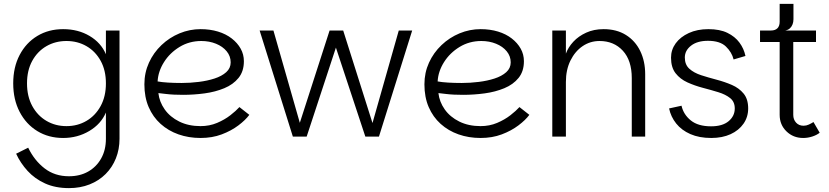

<svg xmlns="http://www.w3.org/2000/svg" viewBox="-20 -703 4268 988"><path d="M335 265Q265 265 212 241Q159 217 122 176.5Q85 136 63 88L125 57Q157 123 209.5 163.5Q262 204 335 204Q391 204 433.5 180Q476 156 500.5 112.5Q525 69 525 11V-124Q500 -65 439.5 -29Q379 7 305 7Q230 7 172 -28.5Q114 -64 81 -127.5Q48 -191 48 -274Q48 -357 81 -420Q114 -483 172 -518Q230 -553 305 -553Q382 -553 441 -518Q500 -483 525 -424V-546H595V11Q595 65 576.5 111.5Q558 158 523.5 192.5Q489 227 441 246Q393 265 335 265ZM322 -54Q379 -54 425 -81Q471 -108 498 -157.5Q525 -207 525 -274Q525 -341 498 -390Q471 -439 425 -465.5Q379 -492 322 -492Q265 -492 219 -465.5Q173 -439 146 -390Q119 -341 119 -274Q119 -207 146 -157.5Q173 -108 219 -81Q265 -54 322 -54Z M1012 7Q951 7 898.5 -11.5Q846 -30 806.5 -65.5Q767 -101 745 -152Q723 -203 723 -269Q723 -329 746.5 -380.5Q770 -432 811 -471Q852 -510 904 -531.5Q956 -553 1012 -553Q1061 -553 1102 -540.5Q1143 -528 1172.5 -505Q1202 -482 1218.5 -452.5Q1235 -423 1235 -388Q1235 -336 1207.5 -302Q1180 -268 1134 -249Q1088 -230 1033 -222.5Q978 -215 922 -215Q899 -215 876.5 -216Q854 -217 833.5 -219.5Q813 -222 795 -224Q800 -179 827.5 -140Q855 -101 902.5 -77.5Q950 -54 1012 -54Q1058 -54 1097 -70.5Q1136 -87 1165.5 -110Q1195 -133 1212 -152L1263 -112Q1243 -85 1206.5 -57.5Q1170 -30 1121 -11.5Q1072 7 1012 7ZM915 -276Q958 -276 1002.5 -281.5Q1047 -287 1084 -299Q1121 -311 1144 -331.5Q1167 -352 1167 -382Q1167 -414 1146.5 -439Q1126 -464 1091.5 -478Q1057 -492 1016 -492Q954 -492 904 -461.5Q854 -431 824 -383.5Q794 -336 791 -284Q812 -280 844.5 -278Q877 -276 915 -276Z M1316 -546H1387L1536 -25H1508L1676 -546H1746L1911 -25H1884L2032 -546H2101L1930 0H1860L1692 -508H1725L1558 0H1487Z M2453 7Q2392 7 2339.5 -11.5Q2287 -30 2247.5 -65.5Q2208 -101 2186 -152Q2164 -203 2164 -269Q2164 -329 2187.5 -380.5Q2211 -432 2252 -471Q2293 -510 2345 -531.5Q2397 -553 2453 -553Q2502 -553 2543 -540.5Q2584 -528 2613.5 -505Q2643 -482 2659.5 -452.5Q2676 -423 2676 -388Q2676 -336 2648.5 -302Q2621 -268 2575 -249Q2529 -230 2474 -222.5Q2419 -215 2363 -215Q2340 -215 2317.5 -216Q2295 -217 2274.5 -219.5Q2254 -222 2236 -224Q2241 -179 2268.5 -140Q2296 -101 2343.5 -77.5Q2391 -54 2453 -54Q2499 -54 2538 -70.5Q2577 -87 2606.5 -110Q2636 -133 2653 -152L2704 -112Q2684 -85 2647.5 -57.5Q2611 -30 2562 -11.5Q2513 7 2453 7ZM2356 -276Q2399 -276 2443.5 -281.5Q2488 -287 2525 -299Q2562 -311 2585 -331.5Q2608 -352 2608 -382Q2608 -414 2587.5 -439Q2567 -464 2532.5 -478Q2498 -492 2457 -492Q2395 -492 2345 -461.5Q2295 -431 2265 -383.5Q2235 -336 2232 -284Q2253 -280 2285.5 -278Q2318 -276 2356 -276Z M2822 0V-546H2892V-427Q2904 -460 2930.5 -488.5Q2957 -517 2996.5 -535Q3036 -553 3086 -553Q3153 -553 3201 -523Q3249 -493 3274.5 -440.5Q3300 -388 3300 -321V0H3231V-301Q3231 -392 3185 -442Q3139 -492 3065 -492Q3017 -492 2978 -465.5Q2939 -439 2915.5 -391.5Q2892 -344 2892 -281V0Z M3640 7Q3578 7 3532.5 -13Q3487 -33 3459.5 -67.5Q3432 -102 3423 -145L3487 -159Q3497 -114 3534.5 -83.5Q3572 -53 3639 -53Q3698 -53 3729.5 -79.5Q3761 -106 3761 -145Q3761 -179 3737.5 -198Q3714 -217 3676.5 -228.5Q3639 -240 3597 -251Q3555 -262 3517.5 -279Q3480 -296 3456.5 -326Q3433 -356 3433 -406Q3433 -447 3457 -480Q3481 -513 3524.5 -533Q3568 -553 3625 -553Q3684 -553 3723 -534Q3762 -515 3785 -484Q3808 -453 3816 -415L3755 -397Q3746 -434 3715.5 -463.5Q3685 -493 3623 -493Q3568 -493 3536 -468Q3504 -443 3504 -407Q3504 -370 3527.5 -349Q3551 -328 3588 -316Q3625 -304 3667 -293Q3709 -282 3746 -266Q3783 -250 3806.5 -221.5Q3830 -193 3830 -145Q3830 -101 3806 -66.5Q3782 -32 3739.5 -12.5Q3697 7 3640 7Z M4113 7Q4062 7 4027 -27Q3992 -61 3992 -112V-487H3891V-546H4179V-487H4062V-112Q4062 -88 4076.5 -72Q4091 -56 4115 -56Q4129 -56 4142 -62Q4155 -68 4166 -75L4198 -20Q4183 -8 4160 -0.5Q4137 7 4113 7ZM3947 -509V-546Q3969 -546 3980.5 -557.5Q3992 -569 3992 -591V-683H4063V-604Q4063 -590 4058.5 -578Q4054 -566 4045 -557.5Q4036 -549 4021 -546Z"/></svg>

Font: Parkinsans Light
Style: Regular
Weight: 300
Designer: Red Stone, Indian Type Foundry
Foundry: Indian Type Foundry
Version: Version 1.000